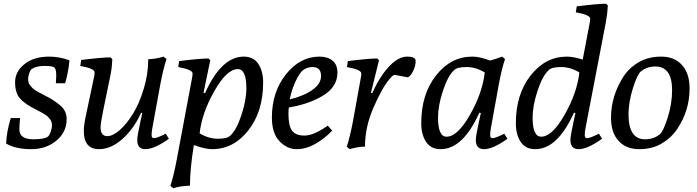

<svg xmlns="http://www.w3.org/2000/svg" viewBox="-20 -792 3743 1031"><path d="M280 -345 282 -385Q282 -418 273.5 -428Q265 -438 220 -438Q175 -438 151 -422Q143 -416 137 -398.5Q131 -381 131 -369Q131 -357 133.5 -348.5Q136 -340 143 -332Q150 -324 154.5 -319Q159 -314 172 -306Q185 -298 190.5 -295Q196 -292 212.5 -283.5Q229 -275 244 -267Q274 -251 306 -223.5Q338 -196 338 -152Q338 -83 283 -37Q228 9 146.5 9Q65 9 13 -21Q15 -84 38 -158H88Q84 -123 84 -98Q84 -44 159 -44Q219 -44 238 -59Q246 -66 252.5 -85Q259 -104 259 -116.5Q259 -129 256.5 -137.5Q254 -146 247 -153.5Q240 -161 236 -166Q232 -171 219 -178.5Q206 -186 201.5 -189Q197 -192 180 -200Q115 -232 88 -262.5Q61 -293 61 -350Q61 -407 111 -447.5Q161 -488 244 -488Q300 -488 353 -468Q348 -409 330 -345Z M870 -74 887 -47Q809 9 760 9Q717 9 717 -41Q717 -62 734 -139L744 -185L738 -187Q698 -99 636.5 -45Q575 9 512 9Q430 9 430 -89Q430 -122 443 -180L486 -383Q488 -393 488 -404Q488 -424 411 -438L416 -470Q529 -484 574 -484L583 -474Q581 -424 572 -383L533 -193Q520 -128 520 -109Q520 -61 556 -61Q586 -61 623 -93.5Q660 -126 694 -181Q728 -236 752 -315.5Q776 -395 776 -474Q822 -476 858 -488L874 -475Q856 -419 841 -340L798 -104Q794 -84 794 -67Q794 -50 807 -50Q822 -50 870 -74Z M911 219 895 206Q913 150 928 71L1012 -377Q1014 -387 1014 -398Q1014 -418 937 -432L942 -464Q1055 -478 1100 -478L1109 -468L1073 -294L1081 -292Q1169 -488 1289 -488Q1341 -488 1367 -449Q1393 -410 1393 -349Q1393 -193 1313.5 -92Q1234 9 1119 9Q1081 9 1021 -13Q1000 116 1000 205Q944 207 911 219ZM1052 -76Q1100 -47 1150 -47Q1200 -47 1216 -63Q1250 -94 1276.5 -174.5Q1303 -255 1303 -318Q1303 -421 1257 -421Q1198 -421 1131 -303Q1064 -185 1052 -76Z M1740 -117 1764 -91Q1726 -50 1675 -20.5Q1624 9 1573 9Q1522 9 1481 -33.5Q1440 -76 1440 -161Q1440 -298 1515.5 -393Q1591 -488 1696 -488Q1739 -488 1765.5 -466.5Q1792 -445 1792 -402Q1792 -321 1705 -273Q1631 -231 1531 -215Q1529 -203 1529 -181Q1529 -117 1548 -90.5Q1567 -64 1615.5 -64Q1664 -64 1740 -117ZM1536 -258Q1615 -278 1659.5 -310.5Q1704 -343 1704 -384Q1704 -432 1658 -432Q1626 -432 1602 -411Q1583 -391 1563.5 -347Q1544 -303 1536 -258Z M2167 -377 2100 -390Q2090 -390 2072 -368Q2032 -321 1986 -215.5Q1940 -110 1940 -5Q1895 -3 1858 9L1842 -4Q1860 -60 1875 -139L1918 -377Q1920 -387 1920 -398Q1920 -418 1843 -432L1848 -464Q1961 -478 2006 -478L2015 -468L1972 -294L1979 -292Q2005 -351 2038 -397Q2104 -488 2166 -488Q2212 -488 2212 -465Q2212 -437 2196.5 -407Q2181 -377 2167 -377Z M2688 -74 2705 -47Q2627 9 2579 9Q2535 9 2535 -41Q2535 -62 2552 -139L2562 -185L2554 -187Q2466 9 2346 9Q2294 9 2268 -30Q2242 -69 2242 -130Q2242 -286 2321.5 -387Q2401 -488 2516 -488Q2557 -488 2611 -467Q2640 -474 2676 -488L2692 -475Q2674 -423 2658 -336L2616 -104Q2612 -84 2612 -67Q2612 -50 2625 -50Q2640 -50 2688 -74ZM2583 -403Q2535 -432 2485 -432Q2435 -432 2419 -416Q2385 -385 2358.5 -304.5Q2332 -224 2332 -161Q2332 -58 2378 -58Q2437 -58 2504 -176Q2571 -294 2583 -403Z M3196 -74 3213 -47Q3135 9 3087 9Q3043 9 3043 -41Q3043 -62 3060 -139L3070 -185L3062 -187Q2974 9 2854 9Q2802 9 2776 -30Q2750 -69 2750 -130Q2750 -286 2829.5 -387Q2909 -488 3024 -488Q3059 -488 3109 -472L3147 -671Q3149 -681 3149 -692Q3149 -712 3072 -726L3077 -758Q3190 -772 3235 -772L3244 -762Q3242 -721 3233 -671L3124 -104Q3120 -84 3120 -67Q3120 -50 3133 -50Q3148 -50 3196 -74ZM3091 -403Q3043 -432 2993 -432Q2943 -432 2927 -416Q2893 -385 2866.5 -304.5Q2840 -224 2840 -161Q2840 -58 2886 -58Q2945 -58 3012 -176Q3079 -294 3091 -403Z M3261 -160Q3261 -275 3326 -378Q3357 -427 3409 -457.5Q3461 -488 3531 -488Q3601 -488 3642 -443Q3683 -398 3683 -317Q3683 -199 3617 -100Q3585 -52 3533.5 -21.5Q3482 9 3412 9Q3342 9 3301.5 -35.5Q3261 -80 3261 -160ZM3355 -178Q3355 -44 3444 -44Q3489 -44 3522 -70Q3542 -86 3565.5 -161Q3589 -236 3589 -307Q3589 -435 3499 -435Q3455 -435 3422 -409Q3402 -393 3378.5 -318Q3355 -243 3355 -178Z"/></svg>

Font: Poly
Style: Italic
Weight: 400
Italic angle: -10°
Designer: Nicolas Silva
Foundry: Jose Nicolas Silva Schwarzenberg
Version: Version 1.003